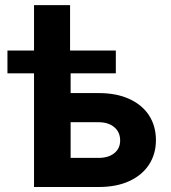

<svg xmlns="http://www.w3.org/2000/svg" viewBox="-20 -748 683 768"><path d="M9.8 -454.6V-545.9H443.3V-454.6ZM116.1 -545.9V-727.5H260.3V-545.9ZM211.4 -375.7H374.2Q446.3 -375.7 497.6 -352Q548.9 -328.4 576.3 -286.2Q603.7 -243.9 603.7 -187.3Q603.7 -132.2 576.3 -89.9Q548.9 -47.6 497.6 -23.8Q446.3 0 374.2 0H116.1V-545.9H262.5V-116.4H374.2Q413.6 -116.4 437.1 -135.3Q460.6 -154.2 460.6 -186Q460.6 -219.6 437.1 -239.3Q413.6 -259.1 374.2 -259.1H211.4Z"/></svg>

Font: Adwaita Sans
Style: Regular
Weight: 400
Designer: Rasmus Andersson
Foundry: rsms
Version: Version 4.001;git-9221beed3